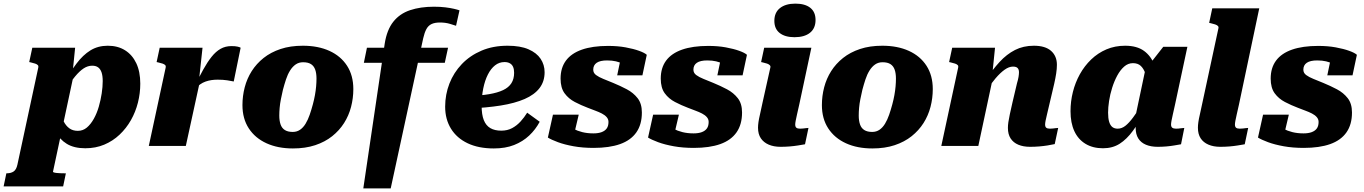

<svg xmlns="http://www.w3.org/2000/svg" viewBox="-102 -804 7518 1058"><path d="M-82 223 -67 151H-65Q-42 151 -27 141Q-12 131 -6 103L109 -432Q111 -440 106.5 -445Q102 -450 92 -453.5Q82 -457 68 -460L59 -462L76 -541H312L297 -393L308 -410L190 142Q189 144 194.5 146Q200 148 209 149Q218 150 229.5 150.5Q241 151 253 151H261L246 223ZM178 -173 229 -190Q237 -159 249 -135Q261 -111 280 -97Q299 -83 327 -83Q355 -83 376.5 -101Q398 -119 415 -149.5Q432 -180 442.5 -216.5Q453 -253 458.5 -289.5Q464 -326 464 -357Q464 -387 457.5 -405.5Q451 -424 438.5 -433Q426 -442 406 -442Q382 -442 359.5 -427.5Q337 -413 312 -383Q287 -353 255 -307L245 -338Q283 -405 319 -453Q355 -501 396.5 -526.5Q438 -552 492 -552Q547 -552 587 -527Q627 -502 649 -455.5Q671 -409 671 -343Q671 -290 658 -238.5Q645 -187 619.5 -142Q594 -97 557 -62Q520 -27 472.5 -7Q425 13 368 13Q306 13 266 -11.5Q226 -36 205 -78Q184 -120 178 -173Z M718 0H922L1002 -367L995 -366L1014 -541H778L761 -462L770 -460Q784 -457 794 -453.5Q804 -450 808.5 -445Q813 -440 811 -432ZM1224 -541Q1220 -544 1207.5 -547Q1195 -550 1173 -550Q1140 -550 1113.5 -535Q1087 -520 1064 -491Q1041 -462 1019 -422.5Q997 -383 973 -333L975 -316Q988 -330 1001.5 -339.5Q1015 -349 1030.5 -354.5Q1046 -360 1062.5 -362.5Q1079 -365 1097 -365Q1127 -365 1149.5 -361.5Q1172 -358 1186 -355Z M1622 -229Q1629 -255 1633.5 -280Q1638 -305 1640 -328Q1642 -351 1642 -371Q1642 -400 1635 -420Q1628 -440 1612 -450.5Q1596 -461 1568 -461Q1545 -461 1527.5 -449Q1510 -437 1496.5 -415.5Q1483 -394 1474 -366.5Q1465 -339 1457 -309Q1451 -283 1446 -258Q1441 -233 1439 -210Q1437 -187 1437 -167Q1437 -139 1444 -118.5Q1451 -98 1467.5 -87.5Q1484 -77 1511 -77Q1534 -77 1551.5 -89Q1569 -101 1582 -122.5Q1595 -144 1604.5 -171.5Q1614 -199 1622 -229ZM1234 -225Q1234 -275 1246.5 -323Q1259 -371 1285 -412Q1311 -453 1350.5 -484.5Q1390 -516 1444 -534Q1498 -552 1567 -552Q1651 -552 1713.5 -523.5Q1776 -495 1810.5 -441.5Q1845 -388 1845 -313Q1845 -263 1832.5 -215Q1820 -167 1794 -126Q1768 -85 1728.5 -53.5Q1689 -22 1635 -4Q1581 14 1512 14Q1429 14 1366.5 -14.5Q1304 -43 1269 -96.5Q1234 -150 1234 -225Z M1920 -541H2367L2349 -458H1903ZM2322 -680Q2294 -680 2276 -671.5Q2258 -663 2247.5 -643.5Q2237 -624 2230 -593L2051 234H1900L2018 -564Q2030 -640 2065.5 -684.5Q2101 -729 2158 -748Q2215 -767 2289 -767Q2325 -767 2352.5 -763.5Q2380 -760 2399.5 -755.5Q2419 -751 2430 -747L2411 -662Q2402 -665 2377.5 -672.5Q2353 -680 2322 -680Z M2619 14Q2535 14 2475 -14.5Q2415 -43 2383 -95Q2351 -147 2351 -216Q2351 -283 2374.5 -343.5Q2398 -404 2443 -451Q2488 -498 2551.5 -525Q2615 -552 2695 -552Q2765 -552 2810 -532.5Q2855 -513 2877 -480Q2899 -447 2899 -406Q2899 -355 2871 -318.5Q2843 -282 2789 -258.5Q2735 -235 2657 -222.5Q2579 -210 2477 -206L2481 -275Q2546 -277 2593 -285Q2640 -293 2670.5 -307.5Q2701 -322 2716 -345.5Q2731 -369 2731 -403Q2731 -422 2725.5 -435Q2720 -448 2708 -455Q2696 -462 2678 -462Q2649 -462 2626 -444Q2603 -426 2586.5 -393.5Q2570 -361 2561 -317Q2552 -273 2552 -221Q2552 -172 2564 -142Q2576 -112 2600 -98Q2624 -84 2660 -84Q2694 -84 2720 -98Q2746 -112 2766.5 -134.5Q2787 -157 2803 -183L2872 -133Q2849 -90 2814 -57Q2779 -24 2731 -5Q2683 14 2619 14Z M3169 11Q3109 11 3059 2Q3009 -7 2972.5 -20.5Q2936 -34 2917 -46L2945 -172H3087L3057 -45Q3037 -51 3028.5 -64Q3020 -77 3020.5 -91Q3021 -105 3028 -114Q3040 -104 3059.5 -93.5Q3079 -83 3106.5 -76Q3134 -69 3168 -69Q3195 -69 3213.5 -76Q3232 -83 3241.5 -96.5Q3251 -110 3251 -132Q3251 -147 3241 -158.5Q3231 -170 3214.5 -178.5Q3198 -187 3177.5 -194.5Q3157 -202 3137 -210Q3100 -224 3065.5 -242Q3031 -260 3009 -290Q2987 -320 2987 -371Q2987 -430 3016.5 -470Q3046 -510 3104.5 -530.5Q3163 -551 3249 -551Q3302 -551 3345.5 -543Q3389 -535 3419.5 -524Q3450 -513 3462 -502L3438 -389H3299L3320 -490Q3335 -491 3344.5 -480.5Q3354 -470 3357 -457Q3360 -444 3352 -436Q3342 -445 3327.5 -453Q3313 -461 3292 -466Q3271 -471 3243 -471Q3205 -471 3186 -458Q3167 -445 3167 -420Q3167 -402 3182.5 -390.5Q3198 -379 3223 -369Q3248 -359 3277 -347Q3316 -331 3352 -312Q3388 -293 3411.5 -263Q3435 -233 3435 -184Q3435 -118 3404.5 -74.5Q3374 -31 3315 -10Q3256 11 3169 11Z M3721 11Q3661 11 3611 2Q3561 -7 3524.5 -20.5Q3488 -34 3469 -46L3497 -172H3639L3609 -45Q3589 -51 3580.5 -64Q3572 -77 3572.5 -91Q3573 -105 3580 -114Q3592 -104 3611.5 -93.5Q3631 -83 3658.5 -76Q3686 -69 3720 -69Q3747 -69 3765.5 -76Q3784 -83 3793.5 -96.5Q3803 -110 3803 -132Q3803 -147 3793 -158.5Q3783 -170 3766.5 -178.5Q3750 -187 3729.5 -194.5Q3709 -202 3689 -210Q3652 -224 3617.5 -242Q3583 -260 3561 -290Q3539 -320 3539 -371Q3539 -430 3568.5 -470Q3598 -510 3656.5 -530.5Q3715 -551 3801 -551Q3854 -551 3897.5 -543Q3941 -535 3971.5 -524Q4002 -513 4014 -502L3990 -389H3851L3872 -490Q3887 -491 3896.5 -480.5Q3906 -470 3909 -457Q3912 -444 3904 -436Q3894 -445 3879.5 -453Q3865 -461 3844 -466Q3823 -471 3795 -471Q3757 -471 3738 -458Q3719 -445 3719 -420Q3719 -402 3734.5 -390.5Q3750 -379 3775 -369Q3800 -359 3829 -347Q3868 -331 3904 -312Q3940 -293 3963.5 -263Q3987 -233 3987 -184Q3987 -118 3956.5 -74.5Q3926 -31 3867 -10Q3808 11 3721 11Z M4075 -100Q4075 -114 4077.5 -131.5Q4080 -149 4086 -174.5Q4092 -200 4100 -239L4143 -432Q4145 -439 4140 -444.5Q4135 -450 4125 -453.5Q4115 -457 4101 -460L4092 -462L4109 -541H4369L4302 -227Q4295 -196 4290 -174Q4285 -152 4282.5 -138.5Q4280 -125 4280 -118Q4280 -105 4286.5 -100Q4293 -95 4307 -95Q4316 -95 4324.5 -96Q4333 -97 4340 -98Q4347 -99 4353 -99L4334 -9Q4317 -6 4295.5 -2.5Q4274 1 4249.5 3Q4225 5 4199 5Q4162 5 4134 -7Q4106 -19 4090.5 -42Q4075 -65 4075 -100ZM4165 -689Q4165 -735 4196 -759.5Q4227 -784 4281 -784Q4334 -784 4363 -761Q4392 -738 4392 -694Q4392 -648 4361.5 -623.5Q4331 -599 4276 -599Q4224 -599 4194.5 -622Q4165 -645 4165 -689Z M4815 -229Q4822 -255 4826.5 -280Q4831 -305 4833 -328Q4835 -351 4835 -371Q4835 -400 4828 -420Q4821 -440 4805 -450.5Q4789 -461 4761 -461Q4738 -461 4720.5 -449Q4703 -437 4689.5 -415.5Q4676 -394 4667 -366.5Q4658 -339 4650 -309Q4644 -283 4639 -258Q4634 -233 4632 -210Q4630 -187 4630 -167Q4630 -139 4637 -118.5Q4644 -98 4660.5 -87.5Q4677 -77 4704 -77Q4727 -77 4744.5 -89Q4762 -101 4775 -122.5Q4788 -144 4797.5 -171.5Q4807 -199 4815 -229ZM4427 -225Q4427 -275 4439.5 -323Q4452 -371 4478 -412Q4504 -453 4543.5 -484.5Q4583 -516 4637 -534Q4691 -552 4760 -552Q4844 -552 4906.5 -523.5Q4969 -495 5003.5 -441.5Q5038 -388 5038 -313Q5038 -263 5025.5 -215Q5013 -167 4987 -126Q4961 -85 4921.5 -53.5Q4882 -22 4828 -4Q4774 14 4705 14Q4622 14 4559.5 -14.5Q4497 -43 4462 -96.5Q4427 -150 4427 -225Z M5085 0H5289L5374 -398L5366 -394L5381 -541H5145L5128 -462L5137 -460Q5151 -457 5161 -453.5Q5171 -450 5175.5 -445Q5180 -440 5178 -432ZM5680 -227 5707 -342Q5714 -373 5718 -399Q5722 -425 5722 -447Q5722 -495 5690 -523.5Q5658 -552 5595 -552Q5537 -552 5491 -528.5Q5445 -505 5406 -462.5Q5367 -420 5329 -363L5331 -301Q5358 -342 5384 -372.5Q5410 -403 5434 -420Q5458 -437 5480 -437Q5498 -437 5505.5 -429Q5513 -421 5513 -406Q5513 -395 5510.5 -380Q5508 -365 5502 -345L5477 -239Q5468 -200 5462.5 -174Q5457 -148 5454.5 -131Q5452 -114 5452 -99Q5452 -64 5467 -41Q5482 -18 5509.5 -6.5Q5537 5 5574 5Q5600 5 5624 3Q5648 1 5670 -2.5Q5692 -6 5710 -10L5729 -99Q5724 -99 5716.5 -98Q5709 -97 5700.5 -96Q5692 -95 5684 -95Q5670 -95 5663.5 -100Q5657 -105 5657 -118Q5657 -125 5659.5 -138.5Q5662 -152 5667.5 -174Q5673 -196 5680 -227Z M6280 -329 6225 -336Q6219 -372 6209.5 -399Q6200 -426 6184 -441Q6168 -456 6141 -456Q6114 -456 6092.5 -437Q6071 -418 6054.5 -387.5Q6038 -357 6026.5 -320.5Q6015 -284 6009.5 -248Q6004 -212 6004 -183Q6004 -152 6010 -132.5Q6016 -113 6027.5 -104Q6039 -95 6057 -95Q6079 -95 6099 -110.5Q6119 -126 6142 -157Q6165 -188 6195 -235L6212 -198Q6175 -130 6141 -83.5Q6107 -37 6068 -12Q6029 13 5976 13Q5920 13 5879.5 -11.5Q5839 -36 5818 -81.5Q5797 -127 5797 -191Q5797 -245 5810 -297Q5823 -349 5848.5 -395Q5874 -441 5911 -476.5Q5948 -512 5995 -532Q6042 -552 6098 -552Q6163 -552 6202 -523.5Q6241 -495 6259.5 -445.5Q6278 -396 6280 -329ZM6441 -546 6373 -228Q6366 -196 6361 -174.5Q6356 -153 6353.5 -139Q6351 -125 6351 -118Q6351 -105 6358 -100Q6365 -95 6378 -95Q6392 -95 6404 -97Q6416 -99 6424 -99L6406 -9Q6389 -6 6368.5 -2.5Q6348 1 6325 3Q6302 5 6277 5Q6240 5 6212.5 -6.5Q6185 -18 6170.5 -41Q6156 -64 6156 -99Q6156 -106 6156.5 -116Q6157 -126 6158 -141L6148 -130L6210 -424L6221 -435L6308 -546Z M6612 -648Q6614 -656 6609 -661Q6604 -666 6594 -669.5Q6584 -673 6570 -676L6561 -678L6578 -758H6837L6725 -227Q6718 -196 6713 -174Q6708 -152 6705.5 -138.5Q6703 -125 6703 -118Q6703 -105 6709.5 -100Q6716 -95 6730 -95Q6739 -95 6747.5 -96Q6756 -97 6763 -98Q6770 -99 6776 -99L6757 -9Q6740 -6 6718.5 -2.5Q6697 1 6673 3Q6649 5 6622 5Q6585 5 6557 -7Q6529 -19 6514 -42Q6499 -65 6499 -100Q6499 -114 6501.5 -131.5Q6504 -149 6510 -174.5Q6516 -200 6524 -239Z M7082 11Q7022 11 6972 2Q6922 -7 6885.5 -20.5Q6849 -34 6830 -46L6858 -172H7000L6970 -45Q6950 -51 6941.5 -64Q6933 -77 6933.5 -91Q6934 -105 6941 -114Q6953 -104 6972.5 -93.5Q6992 -83 7019.5 -76Q7047 -69 7081 -69Q7108 -69 7126.5 -76Q7145 -83 7154.5 -96.5Q7164 -110 7164 -132Q7164 -147 7154 -158.5Q7144 -170 7127.5 -178.5Q7111 -187 7090.5 -194.5Q7070 -202 7050 -210Q7013 -224 6978.5 -242Q6944 -260 6922 -290Q6900 -320 6900 -371Q6900 -430 6929.5 -470Q6959 -510 7017.5 -530.5Q7076 -551 7162 -551Q7215 -551 7258.5 -543Q7302 -535 7332.5 -524Q7363 -513 7375 -502L7351 -389H7212L7233 -490Q7248 -491 7257.5 -480.5Q7267 -470 7270 -457Q7273 -444 7265 -436Q7255 -445 7240.5 -453Q7226 -461 7205 -466Q7184 -471 7156 -471Q7118 -471 7099 -458Q7080 -445 7080 -420Q7080 -402 7095.5 -390.5Q7111 -379 7136 -369Q7161 -359 7190 -347Q7229 -331 7265 -312Q7301 -293 7324.5 -263Q7348 -233 7348 -184Q7348 -118 7317.5 -74.5Q7287 -31 7228 -10Q7169 11 7082 11Z"/></svg>

Font: Roboto Serif ExtraBold
Style: Italic
Weight: 800
Italic angle: -10°
Version: Version 1.007